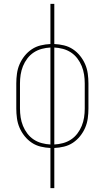

<svg xmlns="http://www.w3.org/2000/svg" viewBox="-20 -755 540 990"><path d="M240 215V8Q215 7 190 1Q165 -5 144 -19Q123 -33 107 -53Q91 -73 81 -96Q71 -119 67.5 -144.5Q64 -170 64 -195V-325Q64 -350 67.5 -375.5Q71 -401 81 -424Q91 -447 107 -467Q123 -487 144 -501Q165 -515 190 -521Q215 -527 240 -528V-735H260V-528Q285 -527 310 -521Q335 -515 356 -501Q377 -487 393 -467Q409 -447 419 -424Q429 -401 432.5 -375.5Q436 -350 436 -325V-195Q436 -170 432.5 -144.5Q429 -119 419 -96Q409 -73 393 -53Q377 -33 356 -19Q335 -5 310 1Q285 7 260 8V215ZM240 -10V-510Q218 -509 195.5 -503Q173 -497 154 -484.5Q135 -472 121 -453.5Q107 -435 98.5 -414Q90 -393 86.5 -370.5Q83 -348 83 -325V-195Q83 -172 86.5 -149.5Q90 -127 98.5 -106Q107 -85 121 -66.5Q135 -48 154 -35.5Q173 -23 195.5 -17Q218 -11 240 -10ZM260 -10Q282 -11 304.5 -17Q327 -23 346 -35.5Q365 -48 379 -66.5Q393 -85 401.5 -106Q410 -127 413.5 -149.5Q417 -172 417 -195V-325Q417 -348 413.5 -370.5Q410 -393 401.5 -414Q393 -435 379 -453.5Q365 -472 346 -484.5Q327 -497 304.5 -503Q282 -509 260 -510Z"/></svg>

Font: Iosevka SS18 Thin
Style: Regular
Weight: 100
Monospace: yes
Designer: Belleve Invis
Foundry: Belleve Invis
Version: Version 25.1.1; ttfautohint (v1.8.4)